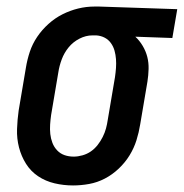

<svg xmlns="http://www.w3.org/2000/svg" viewBox="-20 -558 561 586"><path d="M203 8Q174 8 146.5 1.5Q119 -5 96.5 -20Q74 -35 59.5 -58Q45 -81 38 -108Q31 -135 32 -164Q33 -193 37 -221L59 -351Q63 -376 71 -400Q79 -424 93.5 -445.5Q108 -467 128 -485Q148 -503 171 -514.5Q194 -526 218.5 -532Q243 -538 268 -538Q271 -538 275 -538Q279 -538 283 -538L521 -530L506 -442L393 -446Q406 -434 415.5 -418Q425 -402 429.5 -384.5Q434 -367 433.5 -347.5Q433 -328 430 -309L408 -179Q404 -154 396.5 -130Q389 -106 375.5 -84Q362 -62 342.5 -43.5Q323 -25 300 -13Q277 -1 252 3.5Q227 8 203 8ZM205 -80Q205 -80 205 -80Q205 -80 205 -80Q218 -80 232 -84Q246 -88 257.5 -96Q269 -104 278 -115.5Q287 -127 293.5 -140Q300 -153 303.5 -166Q307 -179 309 -193L331 -323Q333 -337 334 -350.5Q335 -364 334 -377.5Q333 -391 329.5 -403.5Q326 -416 318.5 -426.5Q311 -437 299.5 -443Q288 -449 274 -450H268Q267 -450 265 -450Q263 -450 262 -450Q242 -450 222.5 -440Q203 -430 189.5 -413.5Q176 -397 168.5 -377Q161 -357 158 -337L136 -207Q134 -193 133 -178Q132 -163 133.5 -149Q135 -135 140 -122Q145 -109 154.5 -99Q164 -89 177 -84.5Q190 -80 205 -80Z"/></svg>

Font: Iosevka Slab Semibold Oblique
Style: Regular
Weight: 600
Italic angle: -9°
Monospace: yes
Designer: Belleve Invis
Foundry: Belleve Invis
Version: Version 11.1.1; ttfautohint (v1.8.3)